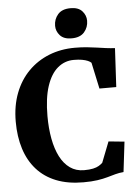

<svg xmlns="http://www.w3.org/2000/svg" viewBox="-63 -1025 792 1086"><g transform="rotate(-5 332.5 -482.0)"><path d="M366.5 11Q278.5 11 212.5 -15.2Q146.5 -41.5 102.5 -90.8Q58.5 -140 36.5 -209.2Q14.5 -278.5 14.5 -363.5Q14.5 -453.5 42 -525.2Q69.5 -597 119.5 -647.5Q169.5 -698 236.8 -724.8Q304 -751.5 383.5 -751.5Q420 -751.5 450.8 -748.5Q481.5 -745.5 508.2 -741.5Q535 -737.5 560 -734.2Q585 -731 610 -729.5L598 -509.5H502.5L470.5 -658.5Q464.5 -665 451.2 -670.8Q438 -676.5 418.5 -680Q399 -683.5 371.5 -683.5Q320 -683.5 280.2 -650Q240.5 -616.5 218.2 -549Q196 -481.5 196 -379.5Q196 -310 207 -251Q218 -192 240.2 -148.5Q262.5 -105 296.5 -81Q330.5 -57 376 -57Q407 -57 427.2 -61.5Q447.5 -66 460 -73.5Q472.5 -81 481.5 -89.5L527.5 -207L617.5 -198L597 -27Q572 -25 550.2 -19Q528.5 -13 504 -6Q479.5 1 446.5 6Q413.5 11 366.5 11ZM370 -806Q326.5 -806 305 -830Q283.5 -854 283.5 -884.5Q283.5 -922 307 -949.2Q330.5 -976.5 379 -976.5H380Q423.5 -976.5 445 -952.5Q466.5 -928.5 466.5 -898Q466.5 -860.5 442.8 -833.2Q419 -806 371 -806Z"/></g></svg>

Font: Merriweather 20pt ExtraBold
Style: Regular
Weight: 800
Version: Version 2.100